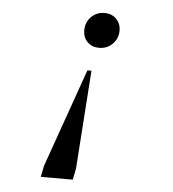

<svg xmlns="http://www.w3.org/2000/svg" viewBox="-49 -528 679 753"><g transform="rotate(5 290.0 -151.0)"><path d="M301 -252 274 136 265 180H139L148 136L285 -252ZM333 -482Q361 -482 379 -464Q397 -446 397 -418Q397 -387 375.5 -365.5Q354 -344 323 -344Q295 -344 277 -361.5Q259 -379 259 -408Q259 -439 280 -460.5Q301 -482 333 -482Z"/></g></svg>

Font: Sometype Mono
Style: Italic
Weight: 400
Italic angle: -12°
Monospace: yes
Designer: Ryoichi Tsunekawa
Foundry: Dharma Type
Version: Version 1.000; ttfautohint (v1.8.3)